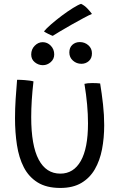

<svg xmlns="http://www.w3.org/2000/svg" viewBox="-20 -928 629 972"><path d="M407.5 -503.5Q421.5 -507.5 447 -507.5Q457 -507.5 468.5 -507Q480 -506.5 487 -505.5Q495.5 -454 501.5 -400Q507.5 -346 507.5 -294.5Q507.5 -229.5 496.5 -172.2Q485.5 -115 460 -71Q434.5 -27 391.8 -1.8Q349 23.5 285.5 23.5Q215.5 23.5 170.5 -4.5Q125.5 -32.5 100.5 -81.2Q75.5 -130 65.8 -193.8Q56 -257.5 56 -329.5Q56 -377.5 59.2 -427Q62.5 -476.5 66.5 -524Q73 -524 84.2 -523.8Q95.5 -523.5 105 -522.5Q117 -521.5 129 -520Q141 -518.5 149.5 -516Q138 -417.5 138 -335Q138 -191.5 175.8 -120.2Q213.5 -49 285.5 -49Q352.5 -49 389 -113.2Q425.5 -177.5 425.5 -303.5Q425.5 -394.5 407.5 -503.5ZM392 -605Q367.5 -605 349.2 -621.2Q331 -637.5 331 -662.5Q331 -687 346.2 -701Q361.5 -715 384 -715Q409 -715 427.2 -699Q445.5 -683 445.5 -658Q445.5 -633 429.8 -619Q414 -605 392 -605ZM197 -598Q174.5 -598 156.2 -612.8Q138 -627.5 138 -652Q138 -678.5 155.8 -696.5Q173.5 -714.5 196 -714.5Q220 -714.5 237.2 -696.5Q254.5 -678.5 254.5 -652.5Q254.5 -629 236.8 -613.5Q219 -598 197 -598ZM390.5 -908.5Q408.5 -900 423.8 -883.5Q439 -867 445.5 -857.5Q431.5 -852 402.8 -836.5Q374 -821 341.2 -802.5Q308.5 -784 282.2 -768.2Q256 -752.5 247 -746.5Q240.5 -748.5 224.2 -756.5Q208 -764.5 202.5 -769Q214 -783.5 238.8 -805Q263.5 -826.5 293.2 -848.8Q323 -871 349.5 -887.5Q376 -904 390.5 -908.5Z"/></svg>

Font: Grandstander Light
Style: Regular
Weight: 300
Designer: Tyler Finck
Foundry: Etcetera Type Co
Version: Version 1.200; ttfautohint (v1.8.3)